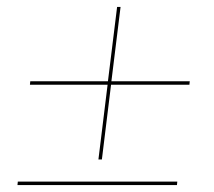

<svg xmlns="http://www.w3.org/2000/svg" viewBox="-20 -575 620 555"><path d="M328.5 -555 302 -340H528.5L527.5 -330H301L274.5 -114H264.5L291 -330H66.5L67.5 -340H292L318.5 -555ZM31.5 -50H492.5L491.5 -40H30.5Z"/></svg>

Font: Lato Hairline
Style: Italic
Weight: 100
Italic angle: -7°
Designer: Lukasz Dziedzic
Foundry: tyPoland Lukasz Dziedzic
Version: Version 2.007; 2014-02-27